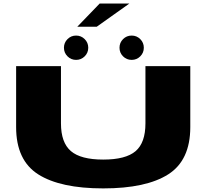

<svg xmlns="http://www.w3.org/2000/svg" viewBox="-20 -1042 1164 1066"><path d="M553 4Q315 4 192.2 -74Q69.5 -152 69.5 -336.5V-675H318.5V-357Q318.5 -250.5 373.5 -203.2Q428.5 -156 553.2 -156Q678 -156 732.8 -202.8Q787.5 -249.5 787.5 -357V-675H1036.5V-336.5Q1036.5 -152 914 -74Q791.5 4 553 4ZM402.5 -709.5Q374.5 -709.5 354.8 -729.2Q335 -749 335 -777Q335 -805 354.8 -824.8Q374.5 -844.5 402.5 -844.5Q430.5 -844.5 450.2 -824.8Q470 -805 470 -777Q470 -749 450.2 -729.2Q430.5 -709.5 402.5 -709.5ZM711 -709.5Q683 -709.5 663.2 -729.2Q643.5 -749 643.5 -777Q643.5 -805 663.2 -824.8Q683 -844.5 711 -844.5Q739 -844.5 758.8 -824.8Q778.5 -805 778.5 -777Q778.5 -749 758.8 -729.2Q739 -709.5 711 -709.5ZM409 -893.5 533.5 -1022.5H698.5L517 -893.5Z"/></svg>

Font: Anybody UltraExpanded ExtraBold
Style: Regular
Weight: 800
Width: 9
Designer: Tyler Finck
Foundry: Etcetera Type Company
Version: Version 1.010; ttfautohint (v1.8.3) -l 8 -r 50 -G 200 -x 14 